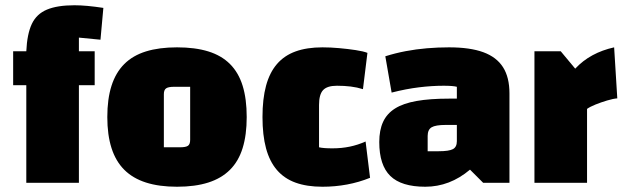

<svg xmlns="http://www.w3.org/2000/svg" viewBox="-20 -695 2372 730"><path d="M280 0H80V-500Q83 -566 101 -604Q119 -642 158.5 -658.5Q198 -675 263 -675Q286 -675 313 -672.5Q340 -670 373 -665L362 -544L280 -552ZM340 -500V-371H30V-500Z M653 15Q585 15 535 -1Q485 -17 452.5 -49.5Q420 -82 404 -132Q388 -182 388 -250Q388 -319 404 -369Q420 -419 452.5 -451.5Q485 -484 535 -499.5Q585 -515 653 -515Q722 -515 772 -499.5Q822 -484 854.5 -451.5Q887 -419 902.5 -369Q918 -319 918 -250Q918 -182 902.5 -132Q887 -82 854.5 -49.5Q822 -17 772 -1Q722 15 653 15ZM603 -135H664Q687 -135 695 -141Q703 -147 703 -163V-365H642Q620 -365 611.5 -359Q603 -353 603 -337Z M1206 15Q1147 15 1104 -0.5Q1061 -16 1033 -48.5Q1005 -81 991.5 -131Q978 -181 978 -250Q978 -319 991.5 -369Q1005 -419 1033 -451.5Q1061 -484 1104 -499.5Q1147 -515 1206 -515Q1236 -515 1269.5 -512Q1303 -509 1332.5 -504.5Q1362 -500 1377 -494L1360 -356Q1338 -363 1313.5 -366Q1289 -369 1261 -369Q1224 -369 1208.5 -352.5Q1193 -336 1193 -296V-135Q1209 -131 1244 -131Q1279 -131 1310 -137.5Q1341 -144 1370 -157L1387 -19Q1345 -2 1299.5 6.5Q1254 15 1206 15Z M1597 15Q1506 15 1464 -26Q1422 -67 1422 -155Q1422 -200 1436.5 -231.5Q1451 -263 1482 -282.5Q1513 -302 1563.5 -311Q1614 -320 1687 -320H1747V-220H1675Q1636 -220 1621 -211Q1606 -202 1606 -178V-120H1648Q1687 -120 1702 -128Q1717 -136 1717 -158V-365Q1702 -369 1667 -369Q1622 -369 1573 -363Q1524 -357 1469 -343L1445 -481Q1483 -493 1522.5 -500.5Q1562 -508 1603.5 -511.5Q1645 -515 1687 -515Q1767 -515 1817.5 -496.5Q1868 -478 1892.5 -439.5Q1917 -401 1917 -340V0H1817L1767 -50Q1690 15 1597 15Z M2112 -500 2167 -434Q2196 -465 2233 -485Q2270 -505 2315 -515L2327 -321Q2312 -320 2288.5 -313Q2265 -306 2244 -297.5Q2223 -289 2212 -281V0H2012V-500Z"/></svg>

Font: Changa ExtraBold
Style: Regular
Weight: 800
Designer: Eduardo Rodriguez Tunni
Foundry: Eduardo Rodriguez Tunni
Version: Version 3.002; ttfautohint (v1.8.2)